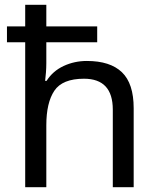

<svg xmlns="http://www.w3.org/2000/svg" viewBox="-20 -780 658 800"><path d="M173 -760V-670H385V-604H173V-517Q173 -498 171.5 -478.5Q170 -459 168 -443H174Q200 -484 245 -505Q290 -526 342 -526Q439 -526 488 -479Q537 -432 537 -329V0H450V-323Q450 -452 330 -452Q240 -452 206.5 -402Q173 -352 173 -258V0H85V-604H9V-670H85V-760Z"/></svg>

Font: Noto Sans Old Sogdian
Style: Regular
Weight: 400
Designer: Monotype Design Team
Foundry: Monotype Imaging Inc.
Version: Version 2.002; ttfautohint (v1.8.4.7-5d5b)